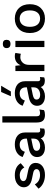

<svg xmlns="http://www.w3.org/2000/svg" viewBox="1238 -2024 796 3311"><g transform="rotate(-90 1635.5 -368.0)"><path d="M273 10Q198 10 136 -19Q74 -48 38 -101L112 -165Q161 -75 275 -75Q321 -75 348 -91.5Q375 -108 375 -136Q375 -179 315 -192L210 -214Q62 -243 62 -356Q62 -420 118 -465Q174 -510 268 -510Q419 -510 477 -408L403 -346Q384 -384 348 -404.5Q312 -425 270 -425Q222 -425 195 -407.5Q168 -390 168 -362Q168 -318 237 -304L351 -280Q482 -254 482 -151Q482 -78 425.5 -34Q369 10 273 10Z M1044 -72Q1062 -72 1079 -77L1073 -3Q1047 8 1015 8Q925 6 907 -64Q883 -28 839.5 -9Q796 10 748 10Q674 10 628.5 -25.5Q583 -61 583 -126Q583 -181 619.5 -217Q656 -253 723 -267L901 -302V-321Q901 -370 873.5 -398Q846 -426 798 -426Q701 -426 674 -337L584 -375Q603 -438 659.5 -474Q716 -510 802 -510Q895 -510 951 -464.5Q1007 -419 1007 -332V-109Q1007 -72 1044 -72ZM770 -73Q826 -73 863.5 -101Q901 -129 901 -185V-227L775 -201Q731 -192 711 -177Q691 -162 691 -134Q691 -106 712.5 -89.5Q734 -73 770 -73Z M1286 -725V-140Q1286 -104 1299 -89.5Q1312 -75 1342 -75Q1373 -75 1404 -87L1392 -7Q1358 10 1309 10Q1242 10 1210.5 -24Q1179 -58 1179 -131V-725Z M1813 -746 1714 -578H1632L1705 -746ZM1928 -72Q1946 -72 1963 -77L1957 -3Q1931 8 1899 8Q1809 6 1791 -64Q1767 -28 1723.5 -9Q1680 10 1632 10Q1558 10 1512.5 -25.5Q1467 -61 1467 -126Q1467 -181 1503.5 -217Q1540 -253 1607 -267L1785 -302V-321Q1785 -370 1757.5 -398Q1730 -426 1682 -426Q1585 -426 1558 -337L1468 -375Q1487 -438 1543.5 -474Q1600 -510 1686 -510Q1779 -510 1835 -464.5Q1891 -419 1891 -332V-109Q1891 -72 1928 -72ZM1654 -73Q1710 -73 1747.5 -101Q1785 -129 1785 -185V-227L1659 -201Q1615 -192 1595 -177Q1575 -162 1575 -134Q1575 -106 1596.5 -89.5Q1618 -73 1654 -73Z M2066 0V-500H2157L2167 -410Q2209 -510 2324 -510Q2359 -510 2379 -500L2364 -406Q2339 -415 2303 -415Q2251 -415 2212 -375.5Q2173 -336 2173 -265V0Z M2534 -717Q2605 -717 2605 -651Q2605 -619 2586.5 -601.5Q2568 -584 2534 -584Q2500 -584 2481 -601.5Q2462 -619 2462 -651Q2462 -683 2481 -700Q2500 -717 2534 -717ZM2587 -500V0H2480V-500Z M2791 -440Q2860 -510 2971 -510Q3082 -510 3150.5 -440Q3219 -370 3219 -250Q3219 -130 3150.5 -60Q3082 10 2971 10Q2860 10 2791 -60Q2722 -130 2722 -250Q2722 -370 2791 -440ZM2971 -426Q2904 -426 2866.5 -380Q2829 -334 2829 -250Q2829 -166 2866.5 -120Q2904 -74 2971 -74Q3037 -74 3074.5 -120Q3112 -166 3112 -250Q3112 -334 3074.5 -380Q3037 -426 2971 -426Z"/></g></svg>

Font: Elaine Sans Medium
Style: Regular
Weight: 500
Designer: Wei Huang
Foundry: Wei Huang
Version: Version 2.001;December 24, 2019;FontCreator 12.0.0.2547 64-b